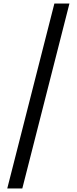

<svg xmlns="http://www.w3.org/2000/svg" viewBox="-20 -820 433 1084"><path d="M21 244 287 -800H372L106 244Z"/></svg>

Font: Noto Sans Malayalam
Style: Regular
Weight: 400
Designer: Jelle Bosma - Monotype Design Team
Foundry: Monotype Imaging Inc.
Version: Version 2.103